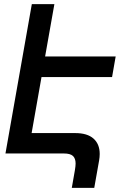

<svg xmlns="http://www.w3.org/2000/svg" viewBox="-20 -745 640 932"><path d="M328.5 167 343.5 81.5Q347 60.5 347 49Q347 24 334 12Q321 0 290 0H6.5L134.5 -725H244L199 -471H541.5L524 -371H181.5L133.5 -99H345Q404 -99 434 -72.2Q464 -45.5 464 2.5Q464 17.5 461 34.5L437.5 167Z"/></svg>

Font: JuliaMono MediumItalic
Style: Regular
Weight: 500
Italic angle: -9°
Monospace: yes
Designer: cormullion
Foundry: corm
Version: Version 0.049; ttfautohint (v1.8.4)